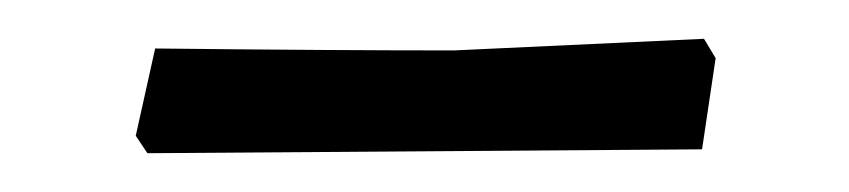

<svg xmlns="http://www.w3.org/2000/svg" viewBox="-20 -673 438 99"><path d="M343 -653 214 -647C174.7 -647 123.3 -647.3 60 -648L50 -603L56 -594L342 -596L349 -643Z"/></svg>

Font: Alegreya SC
Style: Regular
Weight: 400
Designer: Juan Pablo del Peral
Foundry: Juan Pablo del Peral
Version: Version 1.003